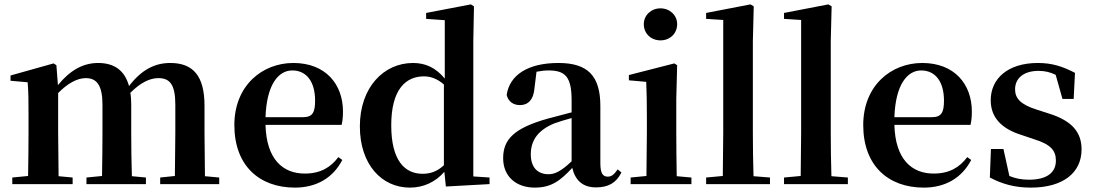

<svg xmlns="http://www.w3.org/2000/svg" viewBox="-20 -839 4985 875"><path d="M776 0H979V-30L914 -36L912 -235V-357C912 -492 861 -552 756 -552C685 -552 625 -521 568 -447C548 -519 500 -552 427 -552C356 -552 297 -516 244 -451L237 -542L224 -550L28 -495V-471L106 -464C110 -415 110 -377 110 -311V-235C110 -180 109 -94 108 -37L36 -30V0H311V-30L247 -36L245 -235V-415C288 -459 332 -483 371 -483C421 -483 447 -450 447 -362V-235C447 -177 446 -94 445 -37L374 -30V0H645V-30L581 -36C579 -93 578 -177 578 -235V-361C578 -381 577 -399 574 -416C620 -462 662 -483 702 -483C753 -483 779 -455 779 -362V-235L777 -37L710 -30V0Z M1324 16C1423 16 1498 -29 1540 -110L1522 -123C1487 -76 1440 -48 1369 -48C1269 -48 1194 -113 1190 -270H1537C1541 -288 1543 -306 1543 -331C1543 -455 1464 -552 1317 -552C1175 -552 1048 -449 1048 -269C1048 -84 1162 16 1324 16ZM1190 -305C1195 -452 1248 -518 1312 -518C1376 -518 1416 -468 1416 -380C1416 -326 1404 -305 1361 -305Z M2012 11 2211 0V-30L2137 -35V-653L2140 -810L2126 -819L1922 -780V-753L2007 -747V-481C1966 -530 1920 -552 1862 -552C1730 -552 1620 -442 1620 -263C1620 -90 1719 16 1848 16C1910 16 1964 -9 2005 -56ZM2003 -86C1973 -58 1942 -47 1906 -47C1824 -47 1763 -108 1763 -268C1763 -434 1831 -491 1912 -491C1943 -491 1973 -480 2003 -454Z M2696 15C2752 15 2788 -5 2812 -53L2795 -67C2777 -41 2765 -34 2750 -34C2728 -34 2716 -48 2716 -95V-356C2716 -494 2658 -552 2525 -552C2384 -552 2302 -496 2289 -406C2297 -376 2319 -360 2350 -360C2384 -360 2412 -382 2416 -439L2425 -512C2445 -516 2462 -518 2480 -518C2557 -518 2585 -488 2585 -381V-327L2475 -298C2323 -255 2273 -204 2273 -118C2273 -34 2333 16 2417 16C2493 16 2534 -16 2588 -74C2601 -18 2635 15 2696 15ZM2585 -104C2536 -57 2507 -45 2480 -45C2431 -45 2399 -75 2399 -136C2399 -203 2436 -248 2507 -277C2527 -284 2555 -293 2585 -301Z M2990 -655C3032 -655 3066 -685 3066 -729C3066 -770 3032 -801 2990 -801C2948 -801 2914 -770 2914 -729C2914 -685 2948 -655 2990 -655ZM2925 0H3131V-30L3064 -36C3063 -94 3062 -180 3062 -235V-388L3066 -542L3053 -550L2846 -497V-473L2925 -466C2927 -418 2928 -375 2928 -308V-235L2926 -37L2854 -30V0Z M3273 0H3489V-30L3414 -36C3412 -100 3411 -172 3411 -235V-651L3415 -810L3400 -819L3198 -780V-753L3276 -748V-235L3274 -37L3198 -30V0Z M3628 0H3844V-30L3769 -36C3767 -100 3766 -172 3766 -235V-651L3770 -810L3755 -819L3553 -780V-753L3631 -748V-235L3629 -37L3553 -30V0Z M4190 16C4289 16 4364 -29 4406 -110L4388 -123C4353 -76 4306 -48 4235 -48C4135 -48 4060 -113 4056 -270H4403C4407 -288 4409 -306 4409 -331C4409 -455 4330 -552 4183 -552C4041 -552 3914 -449 3914 -269C3914 -84 4028 16 4190 16ZM4056 -305C4061 -452 4114 -518 4178 -518C4242 -518 4282 -468 4282 -380C4282 -326 4270 -305 4227 -305Z M4678 16C4825 16 4909 -52 4909 -158C4909 -236 4866 -288 4762 -321L4706 -339C4629 -363 4606 -392 4606 -432C4606 -483 4646 -516 4713 -516C4743 -516 4766 -510 4791 -498L4822 -388H4873L4879 -507C4823 -536 4775 -552 4710 -552C4572 -552 4495 -480 4495 -382C4495 -301 4548 -251 4635 -224L4691 -205C4771 -181 4792 -151 4792 -107C4792 -51 4749 -20 4669 -20C4634 -20 4607 -26 4580 -37L4553 -160H4496L4491 -30C4548 0 4605 16 4678 16Z"/></svg>

Font: Noto Serif KR
Style: Bold
Weight: 700
Designer: Ryoko NISHIZUKA 西塚涼子 (kana & ideographs); Frank Grießhammer (Latin, Greek & Cyrillic); Wenlong ZHANG 张文龙 (bopomofo); San
Foundry: Adobe
Version: Version 2.001;hotconv 1.1.0;makeotfexe 2.6.0